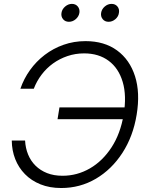

<svg xmlns="http://www.w3.org/2000/svg" viewBox="-20 -948 747 979"><path d="M292 10.7Q232.9 10.7 186.3 -8.1Q139.6 -26.9 107.2 -60.1Q74.7 -93.3 57.6 -137Q40.5 -180.7 40 -231.4H107.9Q109.9 -192.9 123.3 -160.2Q136.7 -127.4 161.1 -103.3Q185.5 -79.1 220 -65.4Q254.4 -51.8 298.8 -51.8Q373.5 -51.8 438.5 -89.4Q503.4 -127 548.8 -196.8Q594.2 -266.6 610.4 -363.3Q626.5 -460 605.7 -530Q585 -600.1 534.2 -637.9Q483.4 -675.8 408.7 -675.8Q364.3 -675.8 324 -662.1Q283.7 -648.4 250.2 -624.3Q216.8 -600.1 191.9 -567.1Q167 -534.2 152.3 -495.6H84Q101.6 -546.9 133.1 -590.8Q164.6 -634.8 208 -668Q251.5 -701.2 304.2 -719.7Q356.9 -738.3 416 -738.3Q512.2 -738.3 576.9 -690.9Q641.6 -643.6 668.5 -559.3Q695.3 -475.1 676.8 -363.3Q658.7 -252.4 604 -168.2Q549.3 -84 468.8 -36.6Q388.2 10.7 292 10.7ZM273.4 -340.3 283.2 -400.4H635.7L626 -340.3ZM533.7 -836.9Q514.6 -836.9 503.7 -850.3Q492.7 -863.8 495.6 -882.3Q498.5 -901.4 514.2 -914.8Q529.8 -928.2 548.8 -928.2Q567.9 -928.2 578.9 -914.8Q589.8 -901.4 586.4 -882.3Q584 -863.8 568.4 -850.3Q552.7 -836.9 533.7 -836.9ZM331.5 -836.9Q312.5 -836.9 301.5 -850.3Q290.5 -863.8 293.5 -882.3Q296.4 -901.4 312.3 -914.8Q328.1 -928.2 346.7 -928.2Q365.7 -928.2 376.7 -914.8Q387.7 -901.4 384.8 -882.3Q381.8 -863.8 366.2 -850.3Q350.6 -836.9 331.5 -836.9Z"/></svg>

Font: Inter 28pt Light
Style: Italic
Weight: 300
Italic angle: -9.3988°
Designer: Rasmus Andersson
Foundry: rsms
Version: Version 4.001;git-66647c0bb